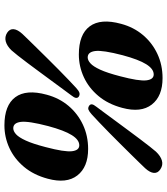

<svg xmlns="http://www.w3.org/2000/svg" viewBox="38 -794 773 890"><g transform="rotate(90 425.0 -349.5)"><path d="M342.5 -716Q426.5 -716 465.2 -666Q504 -616 480.5 -529Q463 -463.5 425.5 -418.8Q388 -374 338 -351Q288 -328 233 -328Q140 -328 102.5 -378.5Q65 -429 91 -524Q106.5 -582 142.8 -625Q179 -668 230.2 -692Q281.5 -716 342.5 -716ZM334 -519.5Q357 -606.5 353 -640.8Q349 -675 325.5 -675Q300 -675 278.2 -640.2Q256.5 -605.5 236.5 -531Q212.5 -439 217 -404Q221.5 -369 246.5 -369Q260 -369 274.2 -381.8Q288.5 -394.5 303.5 -427Q318.5 -459.5 334 -519.5ZM510.5 -387.5Q497 -375.5 488.8 -372.5Q480.5 -369.5 471 -375.5Q463.5 -380.5 464.2 -388.5Q465 -396.5 475.5 -409.5Q487.5 -425.5 505 -449.2Q522.5 -473 543.2 -501Q564 -529 585 -557.5Q606 -586 625.5 -611.8Q645 -637.5 660 -656.8Q675 -676 683.5 -685.5Q704 -707 724.8 -713Q745.5 -719 765 -706Q783.5 -694 782 -675.8Q780.5 -657.5 760.5 -635.5Q752 -626.5 735 -609Q718 -591.5 694.8 -568Q671.5 -544.5 646.2 -519Q621 -493.5 595.5 -468.5Q570 -443.5 548 -422.5Q526 -401.5 510.5 -387.5ZM387.5 -315Q400.5 -327 409.5 -330.2Q418.5 -333.5 428 -328Q435.5 -322.5 434.2 -314.2Q433 -306 422.5 -293Q410.5 -277 393 -253.2Q375.5 -229.5 355 -201.5Q334.5 -173.5 313.2 -144.8Q292 -116 272.5 -90Q253 -64 237.8 -44.8Q222.5 -25.5 214 -16Q194 5 172.8 10.8Q151.5 16.5 132.5 4.5Q114 -7.5 115.8 -25.8Q117.5 -44 137.5 -66Q146 -75 163.5 -93Q181 -111 204.2 -134.5Q227.5 -158 252.8 -183.8Q278 -209.5 303.2 -234.2Q328.5 -259 350.5 -280.2Q372.5 -301.5 387.5 -315ZM671 -371Q755 -371 793.8 -321Q832.5 -271 809 -184Q791.5 -118.5 754 -73.8Q716.5 -29 666.5 -6Q616.5 17 561.5 17Q468.5 17 431 -33.5Q393.5 -84 419.5 -179Q435 -237 471.2 -280Q507.5 -323 558.8 -347Q610 -371 671 -371ZM662.5 -174.5Q685.5 -261.5 681.5 -295.8Q677.5 -330 654 -330Q628.5 -330 606.8 -295.2Q585 -260.5 565 -186Q541 -94 545.5 -59Q550 -24 575 -24Q588.5 -24 602.8 -36.8Q617 -49.5 632 -82Q647 -114.5 662.5 -174.5Z"/></g></svg>

Font: Fraunces ExtraBold
Style: Italic
Weight: 800
Italic angle: -16°
Version: Version 1.000;[b76b70a41]